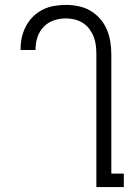

<svg xmlns="http://www.w3.org/2000/svg" viewBox="-20 -763 540 783"><path d="M485 0H373V-540Q373 -558 371 -576.5Q369 -595 362.5 -612Q356 -629 345 -644Q334 -659 318.5 -669Q303 -679 285 -683.5Q267 -688 249 -688Q224 -688 200 -680Q176 -672 158.5 -654Q141 -636 133 -612Q125 -588 125 -563V-559H64V-564Q64 -589 69.5 -612.5Q75 -636 86.5 -657.5Q98 -679 115.5 -696Q133 -713 155 -724Q177 -735 201 -739Q225 -743 249 -743Q275 -743 301 -737.5Q327 -732 349 -719Q371 -706 388.5 -686Q406 -666 416 -642Q426 -618 430 -592Q434 -566 434 -540V-55H485Z"/></svg>

Font: Iosevka Fixed SS04 Light
Style: Regular
Weight: 300
Monospace: yes
Designer: Belleve Invis
Foundry: Belleve Invis
Version: Version 32.5.0